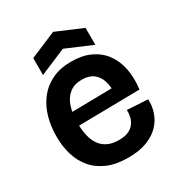

<svg xmlns="http://www.w3.org/2000/svg" viewBox="-172 -818 873 944"><g transform="rotate(-30 264.5 -346.5)"><path d="M283 14Q215 14 166.5 -6.5Q118 -27 87 -63.5Q56 -100 41.5 -148Q27 -196 27 -253Q27 -310 41.5 -361Q56 -412 86.5 -451.5Q117 -491 163.5 -513.5Q210 -536 274 -536Q335 -536 380.5 -515Q426 -494 454.5 -455.5Q483 -417 493.5 -364.5Q504 -312 496 -249L106 -243V-318L401 -323L380 -280Q384 -328 373.5 -362Q363 -396 338.5 -414.5Q314 -433 274 -433Q231 -433 203.5 -411Q176 -389 163 -350Q150 -311 150 -258Q150 -171 184 -127.5Q218 -84 285 -84Q317 -84 338 -93Q359 -102 371.5 -118Q384 -134 388.5 -153.5Q393 -173 392 -193L509 -186Q511 -148 499 -112.5Q487 -77 460 -48.5Q433 -20 389 -3Q345 14 283 14ZM121 -548V-644L270 -707L418 -644V-548L270 -611Z"/></g></svg>

Font: Bricolage Grotesque 96pt ExtraBold 96pt SemiBold
Style: Regular
Weight: 600
Version: Version 1.001;gftools[0.9.33.dev8+g029e19f]